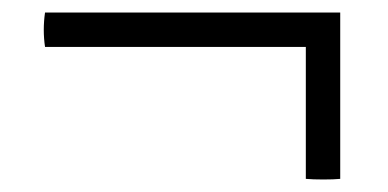

<svg xmlns="http://www.w3.org/2000/svg" viewBox="-20 -366 621 307"><path d="M52 -346H524V-80Q514 -79 497 -79Q480 -79 469 -80V-291H52Q48 -318 52 -346Z"/></svg>

Font: Tiro Bangla
Style: Regular
Weight: 400
Designer: Bangla: John Hudson & Fiona Ross. Latin: John Hudson.
Foundry: Tiro Typeworks Ltd.
Version: Version 1.60